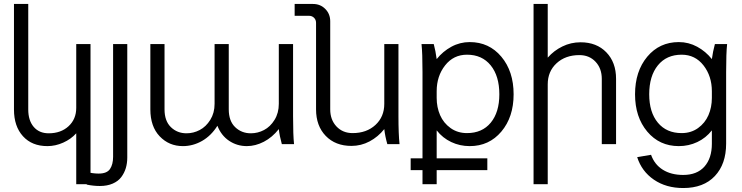

<svg xmlns="http://www.w3.org/2000/svg" viewBox="-20 -720 3707 959"><path d="M432.1 -500V200.2H360.8V-54.2Q334.5 -24.9 295.7 -7.6Q256.8 9.8 216.8 9.8Q139.6 9.8 94.7 -39.6Q49.8 -88.9 49.8 -172.9V-700.2H121.1V-172.9Q121.1 -118.2 148.4 -86.2Q175.8 -54.2 223.1 -54.2Q284.2 -54.2 322.5 -89.6Q360.8 -125 360.8 -181.2V-500Z M615.7 -500V66.9Q615.7 95.2 608.4 119.6Q601.1 144 585.7 164.6Q570.3 185.1 543 197Q515.6 209 479 209Q446.8 209 413.1 202.1V139.2Q444.8 147 472.7 147Q514.2 147 529.5 124Q544.9 101.1 544.9 63V-500Z M1051.8 -201.2V-500H1122.6V-173.8Q1122.6 -115.7 1154.5 -85Q1186.5 -54.2 1232.9 -54.2Q1267.6 -54.2 1298.8 -70.6Q1330.1 -86.9 1351.3 -121.3Q1372.6 -155.8 1372.6 -201.2V-500H1443.8V-140.1Q1443.8 -44.9 1448.7 0H1387.7Q1376.5 -40 1372.6 -75.2Q1339.8 -33.7 1297.9 -12Q1255.9 9.8 1212.9 9.8Q1164.1 9.8 1124.5 -16.6Q1085 -43 1065.9 -91.8Q1034.7 -42 989.3 -16.1Q943.8 9.8 893.6 9.8Q824.2 9.8 777.6 -39.1Q731 -87.9 731 -173.8V-500H801.8V-173.8Q801.8 -115.7 833.5 -85Q865.2 -54.2 911.6 -54.2Q946.3 -54.2 977.5 -70.6Q1008.8 -86.9 1030.3 -121.3Q1051.8 -155.8 1051.8 -201.2Z M1975.6 0H1914.6Q1903.3 -40 1899.4 -75.2Q1868.7 -36.6 1826.2 -13.9Q1783.7 8.8 1735.4 8.8Q1655.3 8.8 1606.9 -41.3Q1558.6 -91.3 1558.6 -173.8V-606Q1558.6 -621.1 1548.6 -631.1Q1538.6 -641.1 1523.4 -641.1H1451.7V-700.2H1543.5Q1580.1 -700.2 1604.7 -675.3Q1629.4 -650.4 1629.4 -613.8V-173.8Q1629.4 -121.6 1660.6 -88.4Q1691.9 -55.2 1741.2 -55.2Q1811 -55.2 1855.2 -95.9Q1899.4 -136.7 1899.4 -201.2V-500H1970.2V-140.1Q1970.2 -49.8 1975.6 0Z M2031.2 129.9V70.8H2090.3V-359.9Q2090.3 -455.1 2085.4 -500H2146.5Q2155.8 -465.3 2161.1 -424.8Q2191.9 -463.4 2234.6 -486.6Q2277.3 -509.8 2326.2 -509.8Q2422.9 -509.8 2484.1 -436.8Q2545.4 -363.8 2545.4 -249Q2545.4 -135.3 2484.1 -62.7Q2422.9 9.8 2326.2 9.8Q2276.9 9.8 2233.9 -10.5Q2190.9 -30.8 2161.1 -68.8V70.8H2414.1V129.9H2161.1V200.2H2090.3V129.9ZM2161.1 -264.2V-231Q2161.1 -184.1 2178.2 -144.8Q2195.3 -105.5 2230.5 -80.3Q2265.6 -55.2 2312.5 -55.2Q2388.2 -55.2 2431.2 -107.2Q2474.1 -159.2 2474.1 -249Q2474.1 -340.3 2430.9 -393.6Q2387.7 -446.8 2312.5 -446.8Q2245.1 -446.8 2203.1 -393.3Q2161.1 -339.8 2161.1 -264.2Z M2715.8 -700.2V-432.1Q2746.6 -467.3 2789.1 -488Q2831.5 -508.8 2879.9 -508.8Q2960 -508.8 3008.5 -458.7Q3057.1 -408.7 3057.1 -326.2V0H2985.8V-326.2Q2985.8 -378.4 2954.6 -411.6Q2923.3 -444.8 2874 -444.8Q2804.2 -444.8 2760 -404.1Q2715.8 -363.3 2715.8 -298.8V200.2H2645V-700.2Z M3535.6 -2V-68.8Q3505.9 -30.8 3462.9 -10.5Q3419.9 9.8 3370.6 9.8Q3273.9 9.8 3212.9 -62.7Q3151.9 -135.3 3151.9 -249Q3151.9 -363.8 3212.9 -436.8Q3273.9 -509.8 3370.6 -509.8Q3419.4 -509.8 3462.2 -486.6Q3504.9 -463.4 3535.6 -424.8Q3540.5 -461.9 3550.8 -500H3611.8Q3606.9 -455.1 3606.9 -359.9V-2.9Q3606.9 99.6 3550.5 159.4Q3494.1 219.2 3392.6 219.2Q3307.1 219.2 3246.1 177.5Q3185.1 135.7 3162.6 64.9L3231.9 53.2Q3249 101.6 3290.5 127.7Q3332 153.8 3392.6 153.8Q3461.4 153.8 3498.5 112.1Q3535.6 70.3 3535.6 -2ZM3222.7 -249Q3222.7 -159.2 3265.9 -107.2Q3309.1 -55.2 3384.8 -55.2Q3431.6 -55.2 3466.6 -80.3Q3501.5 -105.5 3518.6 -144.8Q3535.6 -184.1 3535.6 -231V-264.2Q3535.6 -339.8 3493.9 -393.3Q3452.1 -446.8 3384.8 -446.8Q3309.1 -446.8 3265.9 -393.6Q3222.7 -340.3 3222.7 -249Z"/></svg>

Font: LT Superior
Style: Regular
Weight: 400
Designer: Daniel Lyons
Foundry: LyonsType
Version: Version 1.000